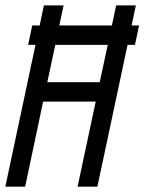

<svg xmlns="http://www.w3.org/2000/svg" viewBox="-23 -704 544 724"><path d="M155.3 -394H353L383.3 -534.7H185.5ZM71.8 0H-2.9L110.8 -534.7H83L98.6 -607.9H126.5L142.6 -683.6H216.8L200.7 -607.9H398.9L415 -683.6H489.3L473.1 -607.9H501.5L485.8 -534.7H458L344.2 0H269.5L337.9 -320.8H139.6Z"/></svg>

Font: Anka/Coder Narrow
Style: Italic
Weight: 400
Width: 3
Italic angle: -12°
Monospace: yes
Version: Version 001.100